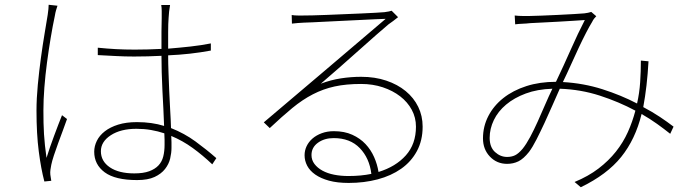

<svg xmlns="http://www.w3.org/2000/svg" viewBox="-20 -743 2908 805"><path d="M221 -719Q218 -710 215 -700Q212 -690 210 -677Q201 -635 192.5 -584Q184 -533 177 -480.5Q170 -428 166 -376Q162 -324 162 -280Q162 -252 162.5 -228Q163 -204 164.5 -180.5Q166 -157 168.5 -133Q171 -109 175 -81Q181 -101 189.5 -125.5Q198 -150 207 -174Q216 -198 224.5 -220.5Q233 -243 240 -260L261 -244Q254 -224 244 -197Q234 -170 224 -143Q214 -116 206 -91.5Q198 -67 195 -52Q193 -42 191.5 -31.5Q190 -21 191 -11Q192 -5 193 2.5Q194 10 195 15L166 18Q152 -35 142.5 -108.5Q133 -182 133 -279Q133 -330 138.5 -387.5Q144 -445 151.5 -500Q159 -555 167 -602.5Q175 -650 180 -681Q182 -695 183 -705Q184 -715 184 -723ZM670 -136Q670 -145 670 -157Q670 -169 669 -184Q642 -193 613 -198Q584 -203 552 -203Q486 -203 444.5 -176Q403 -149 403 -109Q403 -67 440.5 -41.5Q478 -16 543 -16Q581 -16 605.5 -25Q630 -34 644.5 -49.5Q659 -65 664.5 -87Q670 -109 670 -136ZM870 -54Q830 -92 788 -122.5Q746 -153 698 -173Q699 -159 699 -147Q699 -135 699 -123Q699 -102 693.5 -78.5Q688 -55 672 -34.5Q656 -14 628 -1Q600 12 555 12Q463 12 419 -20.5Q375 -53 375 -107Q375 -130 386 -152.5Q397 -175 419.5 -192.5Q442 -210 475.5 -220.5Q509 -231 554 -231Q617 -231 668 -215Q667 -248 665 -286Q663 -324 661 -363Q659 -402 658 -440Q657 -478 657 -509Q600 -506 542 -506Q502 -506 467 -508Q432 -510 390 -512V-543Q430 -539 466.5 -537Q503 -535 545 -535Q600 -535 657 -538Q657 -576 657 -609.5Q657 -643 658 -668Q658 -682 658 -696.5Q658 -711 656 -722H693Q688 -693 687 -669Q685 -645 685 -608Q685 -571 685 -539Q734 -543 779 -548Q824 -553 864 -561V-531Q821 -523 776.5 -518Q732 -513 685 -511Q685 -477 686.5 -439Q688 -401 689.5 -361Q691 -321 693.5 -281.5Q696 -242 697 -206Q753 -184 799.5 -150Q846 -116 887 -80Z M1441 -5Q1494 -5 1537 -14Q1529 -80 1488.5 -122Q1448 -164 1379 -164Q1340 -164 1313 -144.5Q1286 -125 1286 -93Q1286 -72 1298.5 -55.5Q1311 -39 1332 -27.5Q1353 -16 1381 -10.5Q1409 -5 1441 -5ZM1649 -671Q1640 -664 1628.5 -655Q1617 -646 1609 -641Q1593 -628 1559 -598Q1525 -568 1484 -531.5Q1443 -495 1400.5 -457.5Q1358 -420 1325 -392Q1367 -408 1409.5 -414.5Q1452 -421 1494 -421Q1552 -421 1599.5 -405Q1647 -389 1681 -361Q1715 -333 1733.5 -295Q1752 -257 1752 -212Q1752 -154 1728 -109.5Q1704 -65 1662 -35.5Q1620 -6 1563.5 9Q1507 24 1442 24Q1394 24 1359.5 14.5Q1325 5 1302 -11Q1279 -27 1268 -48Q1257 -69 1257 -92Q1257 -112 1265.5 -130Q1274 -148 1290 -162Q1306 -176 1329 -184.5Q1352 -193 1380 -193Q1424 -193 1457 -178Q1490 -163 1512.5 -139Q1535 -115 1548.5 -84.5Q1562 -54 1567 -22Q1639 -44 1681.5 -91.5Q1724 -139 1724 -212Q1724 -250 1706.5 -282.5Q1689 -315 1658 -339Q1627 -363 1585 -377Q1543 -391 1494 -391Q1431 -391 1383 -380.5Q1335 -370 1291.5 -347.5Q1248 -325 1205.5 -290Q1163 -255 1111 -206L1086 -230Q1215 -339 1342 -447Q1469 -555 1597 -664Q1584 -664 1557 -662.5Q1530 -661 1495.5 -659.5Q1461 -658 1423.5 -656Q1386 -654 1352 -652.5Q1318 -651 1291.5 -649.5Q1265 -648 1253 -648Q1240 -647 1229 -646.5Q1218 -646 1204 -644L1203 -680Q1215 -678 1229 -678Q1243 -678 1251 -678Q1263 -678 1289.5 -678.5Q1316 -679 1350.5 -680.5Q1385 -682 1422.5 -683.5Q1460 -685 1494 -686.5Q1528 -688 1554.5 -689.5Q1581 -691 1592 -692Q1605 -694 1610.5 -695Q1616 -696 1622 -698Z M2171 -119Q2187 -139 2203 -169Q2219 -199 2234.5 -233.5Q2250 -268 2265.5 -304Q2281 -340 2296 -371Q2233 -369 2184.5 -351Q2136 -333 2102 -304.5Q2068 -276 2050.5 -239.5Q2033 -203 2033 -165Q2033 -126 2055.5 -105.5Q2078 -85 2106 -85Q2125 -85 2139.5 -92Q2154 -99 2171 -119ZM2790 -182Q2765 -202 2735 -223.5Q2705 -245 2670 -265Q2644 -159 2584.5 -85Q2525 -11 2415 42L2389 20Q2447 -4 2489.5 -36.5Q2532 -69 2562.5 -107.5Q2593 -146 2612.5 -189.5Q2632 -233 2644 -279Q2575 -316 2495 -342Q2415 -368 2327 -371Q2313 -340 2296.5 -302Q2280 -264 2263 -227.5Q2246 -191 2229.5 -158.5Q2213 -126 2198 -106Q2175 -77 2153.5 -66.5Q2132 -56 2106 -56Q2063 -56 2034 -86.5Q2005 -117 2005 -163Q2005 -213 2027.5 -256.5Q2050 -300 2090.5 -332Q2131 -364 2187 -382Q2243 -400 2311 -400Q2343 -467 2373 -535Q2403 -603 2432 -659Q2418 -658 2386.5 -656Q2355 -654 2320 -652Q2285 -650 2252.5 -648.5Q2220 -647 2203 -646Q2186 -644 2170.5 -643.5Q2155 -643 2140 -641L2138 -678Q2155 -676 2171 -676Q2187 -676 2201 -676Q2218 -676 2251 -677.5Q2284 -679 2319.5 -680.5Q2355 -682 2386 -684Q2417 -686 2430 -687Q2439 -688 2445.5 -689.5Q2452 -691 2459 -693L2480 -675Q2475 -670 2471 -665Q2467 -660 2462 -650Q2452 -634 2437.5 -606Q2423 -578 2407 -544Q2391 -510 2374 -472Q2357 -434 2340 -399Q2427 -394 2505.5 -369Q2584 -344 2651 -309Q2661 -353 2664 -398.5Q2667 -444 2667 -489L2699 -486Q2696 -432 2690.5 -384.5Q2685 -337 2677 -294Q2715 -274 2746.5 -253Q2778 -232 2804 -212Z"/></svg>

Font: Kinto Sans Thin
Style: Regular
Weight: 100
Designer: Authors: Ryoko NISHIZUKA  (kana & ideographs); Paul D. Hunt (Latin, Greek & Cyrillic); Wenlong ZHANG  (bopomofo); Sandol
Foundry: Adobe Systems Incorporated, ookami Inc.
Version: Version 0.001